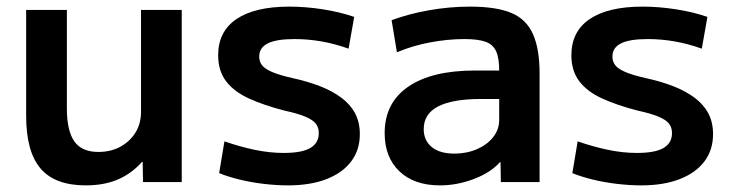

<svg xmlns="http://www.w3.org/2000/svg" viewBox="-20 -550 2211 580"><path d="M239 10Q146 10 102.5 -41Q59 -92 59 -200V-520H182V-223Q182 -155 204.5 -123Q227 -91 277 -91Q315 -91 344 -107Q373 -123 389.5 -150Q406 -177 406 -212V-520H529V0H412L411 -61H409Q378 -26 336.5 -8Q295 10 239 10Z M850 10Q815 10 777 5.5Q739 1 704 -7.5Q669 -16 642 -27L658 -123Q704 -107 749 -97.5Q794 -88 837 -88Q892 -88 917.5 -103Q943 -118 943 -148Q943 -165 934 -176.5Q925 -188 902.5 -197.5Q880 -207 839 -216Q777 -232 732 -252.5Q687 -273 663 -304.5Q639 -336 639 -383Q639 -455 694.5 -492.5Q750 -530 854 -530Q903 -530 954.5 -522Q1006 -514 1050 -499L1033 -403Q991 -418 950.5 -425Q910 -432 870 -432Q815 -432 789 -419Q763 -406 763 -379Q763 -364 771.5 -353Q780 -342 802 -332.5Q824 -323 864 -314Q910 -304 947 -289.5Q984 -275 1011 -255Q1038 -235 1052.5 -208Q1067 -181 1067 -145Q1067 -97 1041 -62.5Q1015 -28 966.5 -9Q918 10 850 10Z M1309 10Q1231 10 1186.5 -32.5Q1142 -75 1142 -148Q1142 -239 1213 -288Q1284 -337 1415 -337H1488Q1488 -375 1478.5 -395.5Q1469 -416 1446.5 -424Q1424 -432 1383 -432Q1333 -432 1279.5 -422Q1226 -412 1179 -392L1163 -489Q1214 -508 1276 -519Q1338 -530 1400 -530Q1479 -530 1524.5 -511Q1570 -492 1590 -447Q1610 -402 1610 -328V0H1493L1492 -60H1490Q1463 -29 1412 -9.5Q1361 10 1309 10ZM1353 -86Q1390 -86 1421 -99.5Q1452 -113 1470 -136Q1488 -159 1488 -188V-251H1433Q1347 -251 1303.5 -228.5Q1260 -206 1260 -160Q1260 -126 1284 -106Q1308 -86 1353 -86Z M1917 10Q1882 10 1844 5.5Q1806 1 1771 -7.5Q1736 -16 1709 -27L1725 -123Q1771 -107 1816 -97.5Q1861 -88 1904 -88Q1959 -88 1984.5 -103Q2010 -118 2010 -148Q2010 -165 2001 -176.5Q1992 -188 1969.5 -197.5Q1947 -207 1906 -216Q1844 -232 1799 -252.5Q1754 -273 1730 -304.5Q1706 -336 1706 -383Q1706 -455 1761.5 -492.5Q1817 -530 1921 -530Q1970 -530 2021.5 -522Q2073 -514 2117 -499L2100 -403Q2058 -418 2017.5 -425Q1977 -432 1937 -432Q1882 -432 1856 -419Q1830 -406 1830 -379Q1830 -364 1838.5 -353Q1847 -342 1869 -332.5Q1891 -323 1931 -314Q1977 -304 2014 -289.5Q2051 -275 2078 -255Q2105 -235 2119.5 -208Q2134 -181 2134 -145Q2134 -97 2108 -62.5Q2082 -28 2033.5 -9Q1985 10 1917 10Z"/></svg>

Font: M PLUS 1 SemiBold
Style: Regular
Weight: 600
Designer: Coji Morishita
Foundry: UNDERFOREST DESIGN
Version: Version 1.001